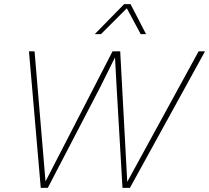

<svg xmlns="http://www.w3.org/2000/svg" viewBox="-20 -908 1011 928"><path d="M177 0 120 -660H147L200 -31L524 -660H561L595 -29L940 -660H971L608 0H572L543 -498L536 -629H535L465 -488L211 0ZM611 -888 686 -743H660L593 -868L468 -743H438L580 -888Z"/></svg>

Font: Work Sans ExtraLight
Style: Italic
Weight: 200
Italic angle: -13°
Designer: Wei Huang
Foundry: Wei Huang
Version: Version 2.012; ttfautohint (v1.8.3)